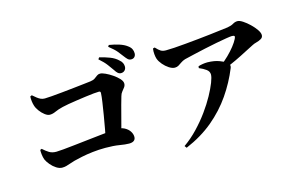

<svg xmlns="http://www.w3.org/2000/svg" viewBox="-105 -1096 2210 1421"><g transform="rotate(-15 1000.0 -386.0)"><path d="M842 -603Q829 -603 818.5 -612Q808 -621 797 -639Q783 -659 763 -686Q743 -713 706 -745L715 -758Q758 -748 794 -734Q830 -720 854 -697Q870 -684 876 -670.5Q882 -657 882 -643Q882 -626 871 -614.5Q860 -603 842 -603ZM602 -142Q610 -181 619.5 -232Q629 -283 637.5 -335Q646 -387 652.5 -430.5Q659 -474 660 -499Q661 -513 648 -513Q635 -513 607 -510.5Q579 -508 544.5 -503Q510 -498 473.5 -493Q437 -488 407 -482.5Q377 -477 360 -473Q323 -464 299.5 -453Q276 -442 254 -442Q237 -442 216.5 -457.5Q196 -473 179.5 -495.5Q163 -518 157 -538Q152 -553 149.5 -572.5Q147 -592 148 -610L161 -616Q178 -601 191.5 -590.5Q205 -580 218.5 -574Q232 -568 249 -568Q266 -568 302 -571Q338 -574 383.5 -578.5Q429 -583 474 -588Q519 -593 555 -597Q591 -601 607 -603Q630 -606 642.5 -615Q655 -624 665.5 -632Q676 -640 690 -640Q705 -640 730 -628.5Q755 -617 781.5 -599Q808 -581 826.5 -561Q845 -541 845 -523Q845 -508 836 -495.5Q827 -483 816 -470Q805 -457 800 -438Q792 -411 782.5 -376.5Q773 -342 763 -302.5Q753 -263 742 -222.5Q731 -182 720 -142ZM241 -40Q220 -40 197 -54.5Q174 -69 155.5 -91Q137 -113 128 -133Q121 -152 118.5 -174Q116 -196 117 -209L129 -214Q153 -192 175 -178.5Q197 -165 229 -165Q245 -165 282.5 -168.5Q320 -172 370 -177.5Q420 -183 473 -189Q526 -195 573 -200Q620 -205 652.5 -208.5Q685 -212 694 -212Q735 -214 761.5 -200Q788 -186 801.5 -165Q815 -144 815 -122Q815 -104 802.5 -94Q790 -84 765 -84Q737 -84 693 -91.5Q649 -99 586 -99Q536 -99 488.5 -93.5Q441 -88 403 -80Q365 -72 342 -66Q321 -60 304 -54Q287 -48 272.5 -44Q258 -40 241 -40ZM942 -682Q926 -682 915.5 -692Q905 -702 891 -721Q878 -739 859.5 -761.5Q841 -784 800 -816L808 -828Q852 -821 886.5 -809.5Q921 -798 942 -782Q962 -768 969.5 -752.5Q977 -737 977 -720Q977 -703 967.5 -692.5Q958 -682 942 -682Z M1569 -465Q1604 -491 1633.5 -520Q1663 -549 1685.5 -577.5Q1708 -606 1720 -630Q1728 -646 1723.5 -651Q1719 -656 1704 -656Q1693 -656 1659.5 -650.5Q1626 -645 1581.5 -636.5Q1537 -628 1489 -617.5Q1441 -607 1398 -597Q1355 -587 1326 -580Q1307 -574 1293 -564Q1279 -554 1266.5 -546.5Q1254 -539 1238 -539Q1218 -539 1194 -554.5Q1170 -570 1150.5 -593Q1131 -616 1123 -638Q1118 -653 1116 -674.5Q1114 -696 1117 -718L1131 -722Q1153 -698 1168 -689Q1183 -680 1207 -680Q1232 -680 1271.5 -682.5Q1311 -685 1359 -689.5Q1407 -694 1457.5 -699Q1508 -704 1554 -709.5Q1600 -715 1636 -719.5Q1672 -724 1690 -726Q1720 -731 1737 -741.5Q1754 -752 1773 -752Q1789 -752 1813.5 -736Q1838 -720 1862.5 -696.5Q1887 -673 1904 -648.5Q1921 -624 1921 -606Q1921 -588 1905 -578.5Q1889 -569 1869.5 -564Q1850 -559 1837 -552Q1810 -539 1770.5 -518Q1731 -497 1683.5 -474.5Q1636 -452 1585 -430ZM1156 40Q1213 0 1263 -52.5Q1313 -105 1353.5 -161Q1394 -217 1422.5 -269Q1451 -321 1466.5 -361Q1482 -401 1482 -421Q1482 -445 1460.5 -461Q1439 -477 1407 -490L1409 -504Q1425 -509 1443 -512Q1461 -515 1480 -515Q1533 -514 1570.5 -499.5Q1608 -485 1621 -475Q1632 -466 1636.5 -455Q1641 -444 1635 -429Q1594 -328 1531 -236.5Q1468 -145 1379 -70.5Q1290 4 1168 56Z"/></g></svg>

Font: Noto Serif JP ExtraLight ExtraBold
Style: Regular
Weight: 800
Version: Version 2.003-H1;hotconv 1.1.1;makeotfexe 2.6.0